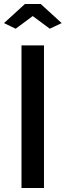

<svg xmlns="http://www.w3.org/2000/svg" viewBox="-27 -936 327 956"><path d="M80 0V-710H192V0ZM-7 -821 97 -916H176L280 -821L221 -793L136 -856L51 -793Z"/></svg>

Font: IngvarSans
Style: Regular
Weight: 600
Version: Version 3.000